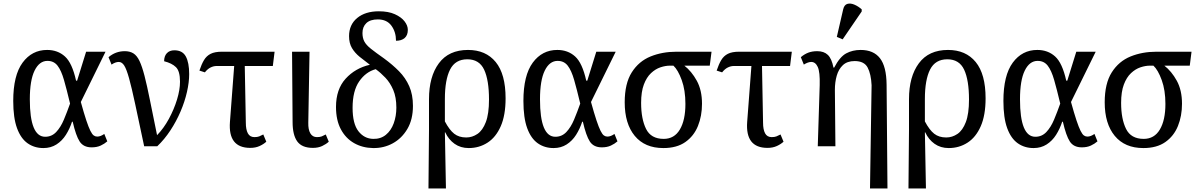

<svg xmlns="http://www.w3.org/2000/svg" viewBox="-20 -829 6788 1088"><path d="M226 10Q175 10 136.5 -17Q98 -44 76.5 -102.5Q55 -161 55 -257Q55 -402 108 -474Q161 -546 247 -546Q307 -546 348 -509Q389 -472 411 -372H417L468 -536H578L438 -251Q456 -186 469 -147Q482 -108 492 -88Q502 -68 511 -61.5Q520 -55 531 -55Q541 -55 551 -59Q561 -63 571 -70L588 -28Q572 -14 550.5 -4Q529 6 499 6Q453 6 431.5 -27Q410 -60 392 -139H388Q375 -99 353.5 -65Q332 -31 300 -10.5Q268 10 226 10ZM236 -54Q273 -54 298.5 -81Q324 -108 342 -151Q360 -194 377 -242Q358 -322 342.5 -376Q327 -430 306 -457Q285 -484 249 -484Q203 -484 176 -429Q149 -374 149 -266Q149 -54 236 -54Z M797 0Q766 -146 746 -239.5Q726 -333 711.5 -385Q697 -437 684 -457.5Q671 -478 653 -478Q634 -478 612 -463L595 -505Q635 -539 687 -539Q716 -539 736 -526.5Q756 -514 770.5 -483.5Q785 -453 799 -399Q813 -345 829.5 -262.5Q846 -180 870 -63Q908 -102 937 -155.5Q966 -209 983 -264.5Q1000 -320 1000 -366Q1000 -426 977 -448.5Q954 -471 910 -482Q910 -511 925.5 -527.5Q941 -544 968 -544Q1014 -544 1033 -509Q1052 -474 1052 -409Q1052 -363 1039.5 -308Q1027 -253 1003 -197Q979 -141 945.5 -90Q912 -39 871 0Z M1398 9Q1272 9 1283 -138L1307 -455H1207Q1190 -455 1173 -446.5Q1156 -438 1141 -419L1110 -429Q1122 -465 1136 -488.5Q1150 -512 1173.5 -524Q1197 -536 1238 -536H1536L1526 -455H1367L1373 -134Q1373 -95 1384.5 -73.5Q1396 -52 1422 -52Q1438 -52 1448.5 -56Q1459 -60 1472 -67L1489 -26Q1474 -12 1451 -1.5Q1428 9 1398 9Z M1753 9Q1691 9 1664.5 -27.5Q1638 -64 1638 -138L1635 -536H1734L1727 -134Q1726 -95 1738.5 -73.5Q1751 -52 1776 -52Q1793 -52 1803 -56Q1813 -60 1826 -67L1843 -26Q1828 -12 1805.5 -1.5Q1783 9 1753 9Z M2094 10Q2034 9 1986.5 -18Q1939 -45 1911.5 -96.5Q1884 -148 1884 -223Q1884 -323 1938.5 -383Q1993 -443 2076 -462Q2045 -485 2018 -507Q1991 -529 1974.5 -556.5Q1958 -584 1958 -624Q1958 -689 2004 -727Q2050 -765 2127 -765Q2181 -765 2217.5 -748.5Q2254 -732 2272.5 -708Q2291 -684 2291 -660Q2291 -629 2273 -613.5Q2255 -598 2224 -598Q2224 -648 2198 -683.5Q2172 -719 2121 -719Q2078 -719 2056 -698Q2034 -677 2034 -642Q2034 -614 2044.5 -594Q2055 -574 2082 -552.5Q2109 -531 2156 -498Q2204 -463 2241 -425.5Q2278 -388 2299 -340.5Q2320 -293 2320 -229Q2320 -152 2288.5 -98.5Q2257 -45 2206 -17Q2155 11 2094 10ZM2095 -42Q2137 -41 2166.5 -65Q2196 -89 2211 -130Q2226 -171 2226 -219Q2226 -278 2208.5 -319Q2191 -360 2164 -388.5Q2137 -417 2109 -437Q2053 -422 2015.5 -368Q1978 -314 1978 -218Q1978 -128 2011 -85.5Q2044 -43 2095 -42Z M2408 239 2411 -93V-267Q2411 -395 2467 -470.5Q2523 -546 2632 -546Q2733 -546 2789 -477.5Q2845 -409 2845 -272Q2845 -176 2817.5 -113.5Q2790 -51 2742.5 -20.5Q2695 10 2636 10Q2590 10 2556 -14Q2522 -38 2503 -79H2501L2507 239ZM2622 -50Q2656 -50 2685.5 -70Q2715 -90 2733 -137Q2751 -184 2751 -265Q2751 -375 2723.5 -434Q2696 -493 2628 -493Q2560 -493 2530.5 -435Q2501 -377 2501 -268V-141Q2527 -92 2554 -71Q2581 -50 2622 -50Z M3117 10Q3066 10 3027.5 -17Q2989 -44 2967.5 -102.5Q2946 -161 2946 -257Q2946 -402 2999 -474Q3052 -546 3138 -546Q3198 -546 3239 -509Q3280 -472 3302 -372H3308L3359 -536H3469L3329 -251Q3347 -186 3360 -147Q3373 -108 3383 -88Q3393 -68 3402 -61.5Q3411 -55 3422 -55Q3432 -55 3442 -59Q3452 -63 3462 -70L3479 -28Q3463 -14 3441.5 -4Q3420 6 3390 6Q3344 6 3322.5 -27Q3301 -60 3283 -139H3279Q3266 -99 3244.5 -65Q3223 -31 3191 -10.5Q3159 10 3117 10ZM3127 -54Q3164 -54 3189.5 -81Q3215 -108 3233 -151Q3251 -194 3268 -242Q3249 -322 3233.5 -376Q3218 -430 3197 -457Q3176 -484 3140 -484Q3094 -484 3067 -429Q3040 -374 3040 -266Q3040 -54 3127 -54Z M3739 10Q3634 10 3577 -59Q3520 -128 3520 -249Q3520 -356 3560 -419Q3600 -482 3666.5 -509Q3733 -536 3814 -536H4012L4002 -457H3858Q3899 -425 3928.5 -371.5Q3958 -318 3958 -241Q3958 -172 3935 -115Q3912 -58 3863.5 -24Q3815 10 3739 10ZM3741 -42Q3801 -42 3832.5 -95Q3864 -148 3864 -240Q3864 -318 3843 -375.5Q3822 -433 3796 -457H3777Q3751 -457 3722.5 -447.5Q3694 -438 3669 -414.5Q3644 -391 3628.5 -350Q3613 -309 3613 -246Q3613 -155 3641 -98.5Q3669 -42 3741 -42Z M4329 9Q4203 9 4214 -138L4238 -455H4138Q4121 -455 4104 -446.5Q4087 -438 4072 -419L4041 -429Q4053 -465 4067 -488.5Q4081 -512 4104.5 -524Q4128 -536 4169 -536H4467L4457 -455H4298L4304 -134Q4304 -95 4315.5 -73.5Q4327 -52 4353 -52Q4369 -52 4379.5 -56Q4390 -60 4403 -67L4420 -26Q4405 -12 4382 -1.5Q4359 9 4329 9Z M4910 239 4919 -346Q4916 -410 4896.5 -446.5Q4877 -483 4823 -483Q4781 -483 4756.5 -460Q4732 -437 4721.5 -400Q4711 -363 4711 -320L4714 0H4614L4625 -347Q4627 -421 4614 -449.5Q4601 -478 4577 -478Q4559 -478 4535 -463L4518 -505Q4538 -522 4560 -530.5Q4582 -539 4611 -539Q4649 -539 4671 -518Q4693 -497 4703 -446H4707Q4739 -507 4775 -526.5Q4811 -546 4857 -546Q4930 -546 4966.5 -499Q5003 -452 5004 -350L5009 239ZM4755 -606 4722 -620 4758 -776Q4764 -802 4782 -807Q4800 -812 4822 -802.5Q4844 -793 4863 -776V-764Z M5128 239 5131 -93V-267Q5131 -395 5187 -470.5Q5243 -546 5352 -546Q5453 -546 5509 -477.5Q5565 -409 5565 -272Q5565 -176 5537.5 -113.5Q5510 -51 5462.5 -20.5Q5415 10 5356 10Q5310 10 5276 -14Q5242 -38 5223 -79H5221L5227 239ZM5342 -50Q5376 -50 5405.5 -70Q5435 -90 5453 -137Q5471 -184 5471 -265Q5471 -375 5443.5 -434Q5416 -493 5348 -493Q5280 -493 5250.5 -435Q5221 -377 5221 -268V-141Q5247 -92 5274 -71Q5301 -50 5342 -50Z M5837 10Q5786 10 5747.5 -17Q5709 -44 5687.5 -102.5Q5666 -161 5666 -257Q5666 -402 5719 -474Q5772 -546 5858 -546Q5918 -546 5959 -509Q6000 -472 6022 -372H6028L6079 -536H6189L6049 -251Q6067 -186 6080 -147Q6093 -108 6103 -88Q6113 -68 6122 -61.5Q6131 -55 6142 -55Q6152 -55 6162 -59Q6172 -63 6182 -70L6199 -28Q6183 -14 6161.5 -4Q6140 6 6110 6Q6064 6 6042.5 -27Q6021 -60 6003 -139H5999Q5986 -99 5964.5 -65Q5943 -31 5911 -10.5Q5879 10 5837 10ZM5847 -54Q5884 -54 5909.5 -81Q5935 -108 5953 -151Q5971 -194 5988 -242Q5969 -322 5953.5 -376Q5938 -430 5917 -457Q5896 -484 5860 -484Q5814 -484 5787 -429Q5760 -374 5760 -266Q5760 -54 5847 -54Z M6459 10Q6354 10 6297 -59Q6240 -128 6240 -249Q6240 -356 6280 -419Q6320 -482 6386.5 -509Q6453 -536 6534 -536H6732L6722 -457H6578Q6619 -425 6648.5 -371.5Q6678 -318 6678 -241Q6678 -172 6655 -115Q6632 -58 6583.5 -24Q6535 10 6459 10ZM6461 -42Q6521 -42 6552.5 -95Q6584 -148 6584 -240Q6584 -318 6563 -375.5Q6542 -433 6516 -457H6497Q6471 -457 6442.5 -447.5Q6414 -438 6389 -414.5Q6364 -391 6348.5 -350Q6333 -309 6333 -246Q6333 -155 6361 -98.5Q6389 -42 6461 -42Z"/></svg>

Font: Noto Serif SemiCondensed
Style: Regular
Weight: 400
Width: 4
Designer: Monotype Design Team
Foundry: Monotype Imaging Inc.
Version: Version 2.013